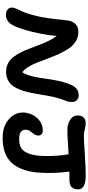

<svg xmlns="http://www.w3.org/2000/svg" viewBox="385 -1092 689 1500"><g transform="rotate(90 730.0 -342.5)"><path d="M1057.1 -18.1Q960.4 -18.1 903.8 -74.2Q847.2 -130.4 862.8 -209Q873.5 -261.2 911.4 -296.6Q949.2 -332 999 -332Q1021 -332 1031.7 -319.8Q1042.5 -307.6 1038.1 -286.1Q1034.7 -269.5 1016.4 -247.8Q998 -226.1 995.1 -210Q989.7 -181.2 1006.6 -164.1Q1023.4 -147 1067.9 -147Q1123.5 -147 1151.6 -174.6Q1179.7 -202.1 1191.9 -264.2Q1201.2 -316.4 1199.2 -391.1Q1197.3 -465.8 1186 -533.2Q1163.6 -532.2 1119.1 -529.3Q1074.7 -526.4 1046.6 -525.1Q1018.6 -523.9 996.1 -523.9Q943.4 -523.9 909.2 -550.5Q875 -577.1 884.8 -624Q888.7 -643.6 903.8 -655.3Q918.9 -667 941.9 -667Q963.9 -667 990.5 -659.9Q1017.1 -652.8 1039.1 -652.8Q1084.5 -652.8 1182.4 -659.9Q1280.3 -667 1356 -667Q1379.4 -667 1397.9 -663.6Q1416.5 -660.2 1432.9 -651.9Q1449.2 -643.6 1456.1 -627.4Q1462.9 -611.3 1458 -587.9Q1448.7 -540 1387.2 -540Q1376 -540 1354 -539.6Q1332 -539.1 1320.8 -539.1Q1331.1 -470.2 1331.8 -386.2Q1332.5 -302.2 1321.8 -242.2Q1298.8 -125 1234.9 -71.5Q1170.9 -18.1 1057.1 -18.1ZM97.2 -43.9Q66.9 -43.9 51.3 -60.1Q35.6 -76.2 41 -101.1Q43.5 -113.8 51.5 -132.3Q59.6 -150.9 69.1 -169.9Q78.6 -189 91.1 -229.5Q103.5 -270 113.8 -321.8Q123.5 -370.1 131.3 -446Q139.2 -522 141.1 -532.2Q147.9 -567.9 170.2 -588.9Q192.4 -609.9 229 -609.9Q269 -609.9 302.2 -589.8Q335.4 -569.8 358.4 -536.1Q381.3 -502.4 400.4 -461.4Q419.4 -420.4 435.8 -376Q452.1 -331.5 467.5 -292.2Q482.9 -252.9 502.7 -220Q522.5 -187 544.9 -171.9Q566.9 -202.1 581.1 -269Q587.4 -300.3 596.7 -364.3Q606 -428.2 616 -471.4Q626 -514.6 644 -554.2Q669.9 -611.8 722.2 -611.8Q743.2 -611.8 756.6 -603Q770 -594.2 774.2 -579.8Q778.3 -565.4 777.1 -548.8Q775.9 -532.2 769 -515.1Q755.9 -481.4 746.3 -447.3Q736.8 -413.1 732.4 -389.9Q728 -366.7 721.2 -325Q714.4 -283.2 709 -255.9Q700.7 -215.3 692.4 -186.5Q684.1 -157.7 670.4 -129.4Q656.7 -101.1 639.9 -83.7Q623 -66.4 597.9 -55.7Q572.8 -44.9 541 -44.9Q504.9 -44.9 476.1 -59.8Q447.3 -74.7 426.8 -101.1Q406.2 -127.4 389.9 -159.9Q373.5 -192.4 358.9 -231Q344.2 -269.5 330.8 -305.4Q317.4 -341.3 299.3 -378.2Q281.2 -415 261.2 -439.9Q256.3 -378.9 243.2 -314Q213.4 -164.1 176.8 -96.2Q147.9 -43.9 97.2 -43.9Z"/></g></svg>

Font: Shantell Sans Irregular
Style: Italic
Weight: 600
Italic angle: -11.31°
Designer: Stephen Nixon, Anya Danilova, Shantell Martin
Foundry: Arrow Type
Version: Version 1.006;[9816181b4]